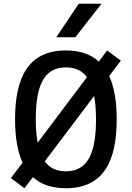

<svg xmlns="http://www.w3.org/2000/svg" viewBox="-20 -984 700 1020"><path d="M330 16C530 16 600 -128 600 -350C600 -441 588 -520 560 -580L622 -662L549 -716L505 -657C463 -695 406 -716 330 -716C130 -716 60 -572 60 -350C60 -259 72 -180 100 -120L38 -38L110 16L155 -43C196 -5 254 16 330 16ZM170 -350C170 -525 211 -626 330 -626C380 -626 417 -608 442 -574L180 -226C173 -262 170 -303 170 -350ZM218 -127 480 -474C487 -439 490 -397 490 -350C490 -175 449 -74 330 -74C279 -74 243 -92 218 -127ZM279 -786H380L519 -964H398Z"/></svg>

Font: Uncut Plan8
Style: Regular
Weight: 400
Designer: Kasper Nordkvist
Foundry: UNCUT.wtf
Version: Version 1.002;Glyphs 3.1.2 (3151)